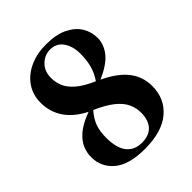

<svg xmlns="http://www.w3.org/2000/svg" viewBox="-215 -895 1042 1042"><g transform="rotate(-45 306.5 -373.5)"><path d="M291 17.1Q169.4 17.1 111.3 -32.5Q53.2 -82 53.2 -157.2Q53.2 -221.7 95.2 -267.6Q137.2 -313.5 217.8 -341.8Q143.1 -379.4 105.5 -434.8Q67.9 -490.2 67.9 -560.1Q67.9 -622.1 99.9 -668Q131.8 -713.9 187 -739Q242.2 -764.2 312 -764.2Q389.2 -764.2 438.7 -740Q488.3 -715.8 512.2 -676.5Q536.1 -637.2 536.1 -590.8Q536.1 -541.5 501.5 -498Q466.8 -454.6 386.2 -419.9Q476.1 -377.4 518.6 -322.8Q561 -268.1 561 -196.8Q561 -100.1 491.9 -41.5Q422.9 17.1 291 17.1ZM362.8 -431.2Q387.7 -467.8 398.4 -507.1Q409.2 -546.4 409.2 -596.2Q409.2 -654.3 382.6 -691.7Q356 -729 308.1 -729Q266.6 -729 234.9 -698.2Q203.1 -667.5 203.1 -615.2Q203.1 -584 215.1 -553Q227.1 -522 261.5 -491.2Q295.9 -460.4 362.8 -431.2ZM242.2 -331.1Q211.4 -296.4 198.2 -260.5Q185.1 -224.6 185.1 -175.8Q185.1 -95.2 216.3 -56.6Q247.6 -18.1 304.2 -18.1Q358.9 -18.1 387.5 -49.3Q416 -80.6 416 -137.2Q416 -173.8 400.6 -207Q385.3 -240.2 347.4 -270.8Q309.6 -301.3 242.2 -331.1Z"/></g></svg>

Font: Source Han Serif TW Heavy
Style: Regular
Weight: 900
Designer: Ryoko NISHIZUKA Ë•øÂ°öÊ∂ºÂ≠ê (kana & ideographs); Frank Grie√ühammer (Latin, Greek & Cyrillic); Wenlong ZHANG Âº†ÊñáÈæô 
Foundry: Adobe
Version: Version 2.003;hotconv 1.1.1;makeotfexe 2.6.0